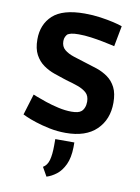

<svg xmlns="http://www.w3.org/2000/svg" viewBox="-93 -661 710 972"><g transform="rotate(10 262.5 -175.5)"><path d="M272 13Q228 13 187.5 4.5Q147 -4 115 -14.5Q83 -25 64.5 -33.5Q46 -42 46 -42L79 -150Q79 -150 98 -142.5Q117 -135 148 -124.5Q179 -114 214.5 -106Q250 -98 282 -98Q300 -98 312.5 -101Q325 -104 332 -110Q341 -117 346.5 -130.5Q352 -144 352 -161Q352 -191 335 -206.5Q318 -222 290 -232Q262 -242 228 -251Q197 -261 165.5 -272Q134 -283 108 -301.5Q82 -320 65.5 -350.5Q49 -381 49 -429Q49 -506 99.5 -552.5Q150 -599 263 -599Q305 -599 343.5 -593.5Q382 -588 412 -581Q442 -574 458 -568L438 -462Q438 -462 420.5 -466Q403 -470 375 -475.5Q347 -481 314.5 -485.5Q282 -490 251 -490Q225 -490 212.5 -486.5Q200 -483 194 -479Q189 -474 184.5 -465Q180 -456 180 -443Q180 -415 198.5 -399.5Q217 -384 246 -374.5Q275 -365 308 -355Q339 -346 370 -335.5Q401 -325 427 -306.5Q453 -288 468.5 -257.5Q484 -227 484 -179Q484 -93 429.5 -40Q375 13 272 13ZM215 248 189 202Q210 190 218 161.5Q226 133 226 85V53H324V78Q323 132 306.5 167Q290 202 265.5 221Q241 240 215 248Z"/></g></svg>

Font: Ruda ExtraBold
Style: Regular
Weight: 800
Designer: Mariela Monsalve and Angelina Sanchez
Foundry: Mariela Monsalve and Angelina Sanchez
Version: Version 2.000